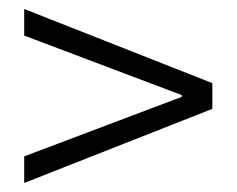

<svg xmlns="http://www.w3.org/2000/svg" viewBox="-20 -547 530 430"><path d="M34.2 -137.2 455.6 -303.2V-360.8L34.2 -526.9V-467.3L387.2 -334V-330.1L34.2 -196.8Z"/></svg>

Font: Varta Light Light
Style: Regular
Weight: 300
Version: Version 1.004